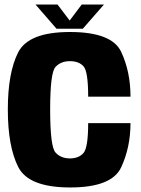

<svg xmlns="http://www.w3.org/2000/svg" viewBox="-20 -822 622 846"><path d="M289 4Q106 4 60.2 -86.5Q14.5 -177 14.5 -339.5Q14.5 -502 60.2 -591.5Q106 -681 288 -681Q472.5 -681 513.8 -593.8Q555 -506.5 555 -396H368.5Q368.5 -507 348 -529.8Q327.5 -552.5 288 -552.5Q247.5 -552.5 224.2 -526.5Q201 -500.5 201 -339.5Q201 -177 224.2 -150.5Q247.5 -124 288 -124Q327 -124 347.8 -147.8Q368.5 -171.5 368.5 -279.5H555Q555 -173 513.8 -84.5Q472.5 4 289 4ZM229 -695.5 136.5 -802H233.5L287 -731.5L340 -802H438L345 -695.5Z"/></svg>

Font: Anybody ExtraBold
Style: Regular
Weight: 800
Designer: Tyler Finck
Foundry: Etcetera Type Company
Version: Version 1.010; ttfautohint (v1.8.3) -l 8 -r 50 -G 200 -x 14 